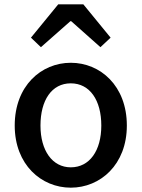

<svg xmlns="http://www.w3.org/2000/svg" viewBox="-20 -854 654 887"><path d="M249 -834 123 -680 169 -636 305 -756H309L444 -636L491 -680L365 -834ZM307 13C443 13 566 -93 566 -274C566 -458 443 -564 307 -564C171 -564 48 -458 48 -274C48 -93 171 13 307 13ZM307 -81C222 -81 167 -158 167 -274C167 -391 219 -469 307 -469C395 -469 448 -391 448 -274C448 -158 394 -81 307 -81Z"/></svg>

Font: Spoqa Han Sans Neo Medium
Style: Regular
Weight: 500
Designer: [Spoqa Han Sans Neo] Dong-huui Kim ___ Younghwa Kang ___ Yujin Lee ___ [Noto Sans] Ryoko NISHIZUKA ____ (kana & ideograp
Foundry: Spoqa (http://www.spoqa-han-sans.com)
Version: Version 1.100;hotconv 1.0.109;makeotfexe 2.5.65596